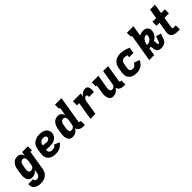

<svg xmlns="http://www.w3.org/2000/svg" viewBox="314 -2267 4022 4022"><g transform="rotate(-45 2325.0 -256.0)"><path d="M220 223Q192 223 165.5 219.5Q139 216 114.5 207Q90 198 69.5 182.5Q49 167 36 145.5Q23 124 18.5 98Q14 72 17 45H162Q161 57 164 69Q167 81 175.5 89Q184 97 195.5 100Q207 103 220 103Q237 103 254 96Q271 89 283.5 75.5Q296 62 302.5 45Q309 28 312 11L325 -70Q312 -52 295 -36.5Q278 -21 258.5 -11Q239 -1 217.5 3.5Q196 8 175 8Q148 8 124 -1.5Q100 -11 84 -31Q68 -51 60.5 -76Q53 -101 50.5 -127Q48 -153 50.5 -180.5Q53 -208 58 -235L74 -335Q78 -358 84.5 -381.5Q91 -405 102.5 -427Q114 -449 130.5 -468.5Q147 -488 167.5 -502Q188 -516 212 -522Q236 -528 259 -528Q282 -528 304 -522Q326 -516 342.5 -502.5Q359 -489 369 -469.5Q379 -450 385 -429L400 -520H571V-400H527L456 30Q451 57 442 83.5Q433 110 416 133Q399 156 376 174.5Q353 193 326.5 204Q300 215 273 219Q246 223 220 223ZM255 -112Q270 -112 286 -116.5Q302 -121 315 -132Q328 -143 335 -158Q342 -173 345 -188L361 -288Q364 -302 365 -315.5Q366 -329 364.5 -342Q363 -355 359 -367Q355 -379 347.5 -389Q340 -399 327.5 -403.5Q315 -408 301 -408Q285 -408 269 -400Q253 -392 242 -378Q231 -364 226 -348Q221 -332 218 -316L201 -216Q199 -204 198.5 -192Q198 -180 199 -168.5Q200 -157 203.5 -146Q207 -135 214 -127Q221 -119 232 -115.5Q243 -112 255 -112Z M876 8Q842 8 809.5 2.5Q777 -3 749 -16.5Q721 -30 699 -53Q677 -76 665.5 -105.5Q654 -135 653 -168.5Q652 -202 658 -235L674 -335Q679 -362 689 -389Q699 -416 716 -439.5Q733 -463 757.5 -481Q782 -499 809 -509.5Q836 -520 863.5 -524Q891 -528 918 -528Q947 -528 974.5 -524.5Q1002 -521 1027 -511Q1052 -501 1073 -485Q1094 -469 1107 -446Q1120 -423 1125.5 -396Q1131 -369 1126 -341Q1123 -319 1112 -297.5Q1101 -276 1084.5 -258Q1068 -240 1047.5 -227.5Q1027 -215 1005 -207.5Q983 -200 960.5 -197.5Q938 -195 915 -195Q883 -195 850 -196.5Q817 -198 786 -201Q784 -181 788.5 -161.5Q793 -142 805 -127.5Q817 -113 836 -107Q855 -101 876 -101Q892 -101 908 -103.5Q924 -106 939.5 -113.5Q955 -121 967.5 -132Q980 -143 990 -157L1101 -108Q1083 -80 1057 -57Q1031 -34 1001 -19Q971 -4 939 2Q907 8 876 8ZM916 -300Q929 -300 941.5 -303Q954 -306 965.5 -313.5Q977 -321 985 -332.5Q993 -344 995 -357Q997 -371 991.5 -384.5Q986 -398 974.5 -405.5Q963 -413 948.5 -416Q934 -419 919 -419Q899 -419 878.5 -412.5Q858 -406 842 -391.5Q826 -377 817.5 -357Q809 -337 805 -317L804 -310Q818 -308 832.5 -308Q847 -308 860.5 -306.5Q874 -305 888 -302.5Q902 -300 916 -300Z M1375 8Q1348 8 1324 -1.5Q1300 -11 1284 -31Q1268 -51 1260.5 -76Q1253 -101 1250.5 -127Q1248 -153 1250.5 -180.5Q1253 -208 1258 -235L1274 -335Q1278 -358 1284.5 -381.5Q1291 -405 1302.5 -427Q1314 -449 1330.5 -468.5Q1347 -488 1367.5 -502Q1388 -516 1412 -522Q1436 -528 1459 -528Q1482 -528 1504 -522Q1526 -516 1542.5 -502.5Q1559 -489 1569 -469.5Q1579 -450 1585 -429L1616 -615H1588V-735H1782L1685 -144Q1683 -137 1684 -131Q1685 -125 1689 -120.5Q1693 -116 1699 -114Q1705 -112 1711 -112H1731V8H1691Q1665 8 1640 3.5Q1615 -1 1593.5 -12.5Q1572 -24 1557 -43.5Q1542 -63 1536 -88Q1525 -66 1507.5 -47.5Q1490 -29 1468 -16.5Q1446 -4 1422 2Q1398 8 1375 8ZM1455 -112Q1470 -112 1486 -116.5Q1502 -121 1515 -132Q1528 -143 1535 -158Q1542 -173 1545 -188L1561 -288Q1564 -302 1565 -315.5Q1566 -329 1564.5 -342Q1563 -355 1559 -367Q1555 -379 1547.5 -389Q1540 -399 1527.5 -403.5Q1515 -408 1501 -408Q1485 -408 1469 -400Q1453 -392 1442 -378Q1431 -364 1426 -348Q1421 -332 1418 -316L1401 -216Q1399 -204 1398.5 -192Q1398 -180 1399 -168.5Q1400 -157 1403.5 -146Q1407 -135 1414 -127Q1421 -119 1432 -115.5Q1443 -112 1455 -112Z M1904 0 1970 -400H1905V-520H2137L2123 -437Q2135 -457 2151.5 -474.5Q2168 -492 2188 -504.5Q2208 -517 2230.5 -522.5Q2253 -528 2274 -528Q2294 -528 2311 -520Q2328 -512 2338 -496.5Q2348 -481 2352.5 -462.5Q2357 -444 2358 -424.5Q2359 -405 2357 -385.5Q2355 -366 2352 -346H2205Q2207 -356 2207.5 -366Q2208 -376 2206 -385Q2204 -394 2197 -401Q2190 -408 2181 -408Q2169 -408 2158 -403Q2147 -398 2138 -389Q2129 -380 2122.5 -369Q2116 -358 2111.5 -347Q2107 -336 2104.5 -324Q2102 -312 2101 -301L2051 0Z M2580 8Q2553 8 2529 -2Q2505 -12 2490 -32Q2475 -52 2467.5 -76.5Q2460 -101 2458 -127.5Q2456 -154 2458.5 -181Q2461 -208 2466 -235L2493 -400H2465V-520H2660L2609 -216Q2607 -204 2606.5 -192.5Q2606 -181 2606.5 -169.5Q2607 -158 2610 -147Q2613 -136 2620.5 -128Q2628 -120 2638 -116Q2648 -112 2660 -112Q2675 -112 2690.5 -117Q2706 -122 2718 -133Q2730 -144 2736 -158.5Q2742 -173 2745 -188L2800 -520H2947L2885 -144Q2883 -137 2884 -131Q2885 -125 2889 -120.5Q2893 -116 2899 -114Q2905 -112 2911 -112H2931V8H2891Q2865 8 2840 3.5Q2815 -1 2793.5 -12.5Q2772 -24 2757 -43.5Q2742 -63 2737 -87Q2725 -66 2708.5 -47.5Q2692 -29 2670.5 -16.5Q2649 -4 2626 2Q2603 8 2580 8Z M3270 8Q3237 8 3204.5 2.5Q3172 -3 3144.5 -17Q3117 -31 3096 -54Q3075 -77 3064 -106.5Q3053 -136 3052.5 -169Q3052 -202 3058 -235L3074 -335Q3079 -362 3088 -388.5Q3097 -415 3114.5 -438Q3132 -461 3155 -479Q3178 -497 3204.5 -508Q3231 -519 3258 -523.5Q3285 -528 3311 -528Q3342 -528 3372 -523.5Q3402 -519 3430 -511.5Q3458 -504 3485.5 -494Q3513 -484 3539 -471L3517 -339H3389L3397 -390Q3377 -397 3356.5 -402.5Q3336 -408 3314 -408Q3297 -408 3279 -401.5Q3261 -395 3248 -381.5Q3235 -368 3228 -350.5Q3221 -333 3218 -316L3201 -216Q3198 -196 3199 -177Q3200 -158 3209 -142.5Q3218 -127 3234.5 -119.5Q3251 -112 3270 -112Q3287 -112 3304 -116.5Q3321 -121 3335 -131.5Q3349 -142 3360 -156.5Q3371 -171 3378 -187L3506 -143Q3492 -110 3467 -79.5Q3442 -49 3410 -29Q3378 -9 3341.5 -0.5Q3305 8 3270 8Z M4008 5Q3982 5 3957.5 -1.5Q3933 -8 3914.5 -23Q3896 -38 3887.5 -61Q3879 -84 3876 -109L3868 -174Q3857 -173 3847 -172.5Q3837 -172 3826 -172H3820L3792 0H3646L3748 -615H3720L3719 -735H3913L3874 -498Q3903 -513 3933.5 -520.5Q3964 -528 3994 -528Q4023 -528 4050 -518Q4077 -508 4094.5 -487.5Q4112 -467 4119.5 -439Q4127 -411 4122 -382Q4118 -356 4108 -330.5Q4098 -305 4082 -283Q4066 -261 4044 -243Q4022 -225 3998 -213L4009 -123V-122Q4011 -114 4014 -106.5Q4017 -99 4025 -99Q4034 -99 4041.5 -105.5Q4049 -112 4052 -120L4100 -252L4212 -218L4163 -86Q4155 -64 4137 -46.5Q4119 -29 4098 -17.5Q4077 -6 4054 -0.5Q4031 5 4008 5ZM3834 -254Q3859 -255 3884.5 -262Q3910 -269 3932 -284Q3954 -299 3968 -322Q3982 -345 3986 -370Q3987 -378 3987.5 -385.5Q3988 -393 3986.5 -400Q3985 -407 3980.5 -413Q3976 -419 3968 -419Q3955 -419 3941 -415Q3927 -411 3914.5 -403Q3902 -395 3891.5 -384Q3881 -373 3873 -360.5Q3865 -348 3858.5 -335Q3852 -322 3848 -308.5Q3844 -295 3840.5 -281.5Q3837 -268 3834 -254Z M4487 0Q4462 0 4438 -3Q4414 -6 4391.5 -14Q4369 -22 4351 -36.5Q4333 -51 4322 -71Q4311 -91 4309.5 -115.5Q4308 -140 4312 -165L4351 -400H4261V-520H4371L4406 -735H4552L4517 -520H4629V-400H4497L4455 -145Q4454 -139 4456.5 -133.5Q4459 -128 4463.5 -125Q4468 -122 4474.5 -121Q4481 -120 4487 -120H4553V0Z"/></g></svg>

Font: Iosevka Etoile Heavy
Style: Italic
Weight: 900
Italic angle: -9°
Designer: Belleve Invis
Foundry: Belleve Invis
Version: Version 22.1.2; ttfautohint (v1.8.4)